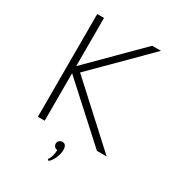

<svg xmlns="http://www.w3.org/2000/svg" viewBox="-242 -966 1219 1335"><g transform="rotate(30 368.0 -298.0)"><path d="M140 0H194.5V-381L614 0H692L240 -413.5L652 -825H581.5L194.5 -438.5V-825H140ZM357 229Q378 212.5 393.5 177.8Q409 143 409 111.5Q409 65.5 375.5 65.5Q360 65.5 350.2 75.2Q340.5 85 340.5 99.5Q340.5 113 349.8 122.8Q359 132.5 372.5 133.5Q372 161 365.2 182.8Q358.5 204.5 347 220.5Z"/></g></svg>

Font: Spartan Light
Style: Regular
Weight: 300
Designer: Matt Bailey, Mirko Velimirovic
Foundry: Matt Bailey
Version: Version 1.003; ttfautohint (v1.8.3)